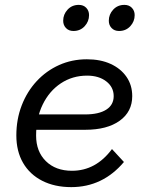

<svg xmlns="http://www.w3.org/2000/svg" viewBox="-20 -751 606 787"><path d="M113 -219V-282H329Q385 -282 415.5 -301.5Q446 -321 446 -357Q446 -394 415.5 -417.5Q385 -441 337 -441Q277 -441 229.5 -409.5Q182 -378 155 -322.5Q128 -267 128 -195Q128 -130 168 -90.5Q208 -51 275 -51Q373 -51 439 -140L488 -87Q401 16 272 16Q204 16 153 -10Q102 -36 74.5 -83.5Q47 -131 47 -196Q47 -262 69 -319Q91 -376 130.5 -418.5Q170 -461 222.5 -484.5Q275 -508 336 -508Q392 -508 433.5 -489Q475 -470 498.5 -436Q522 -402 522 -357Q522 -293 470.5 -256Q419 -219 329 -219ZM281 -624Q262 -624 250.5 -636Q239 -648 239 -666Q239 -692 257 -711.5Q275 -731 303 -731Q322 -731 333.5 -719Q345 -707 345 -689Q345 -663 327 -643.5Q309 -624 281 -624ZM468 -624Q449 -624 437.5 -636Q426 -648 426 -666Q426 -692 444 -711.5Q462 -731 490 -731Q509 -731 520.5 -719Q532 -707 532 -689Q532 -663 514 -643.5Q496 -624 468 -624Z"/></svg>

Font: Wix Madefor Text
Style: Italic
Weight: 400
Italic angle: -12°
Designer: Dalton Maag Ltd
Foundry: Dalton Maag Ltd
Version: Version 3.100